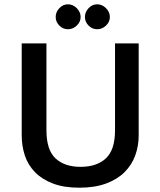

<svg xmlns="http://www.w3.org/2000/svg" viewBox="-20 -862 745 893"><path d="M196 -256Q196 -165 238 -125.5Q280 -86 355 -86Q430 -86 472.5 -125.5Q515 -165 515 -256V-660H625V-232Q625 -183 609 -139Q593 -95 559.5 -61.5Q526 -28 473.5 -8.5Q421 11 349 11Q277 11 226 -8.5Q175 -28 142.5 -61.5Q110 -95 95.5 -139Q81 -183 81 -232V-660H196ZM239 -783Q239 -806 256 -824Q273 -842 296 -842Q319 -842 337 -824Q355 -806 355 -783Q355 -760 337 -743Q319 -726 296 -726Q273 -726 256 -743Q239 -760 239 -783ZM375 -783Q375 -806 392 -824Q409 -842 432 -842Q455 -842 473 -824Q491 -806 491 -783Q491 -760 473 -743Q455 -726 432 -726Q409 -726 392 -743Q375 -760 375 -783Z"/></svg>

Font: Quattrocento Sans
Style: Bold
Weight: 700
Designer: Pablo Impallari
Foundry: Pablo Impallari, Igino Marini, Brenda Gallo
Version: Version 2.000